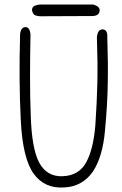

<svg xmlns="http://www.w3.org/2000/svg" viewBox="-20 -850 540 850"><path d="M115 -697Q113 -596 113 -507Q113 -418 116 -343Q120 -192 154 -129Q189 -66 259 -70Q330 -73 362 -132Q393 -189 402 -294Q409 -396 411 -482Q412 -525 411.5 -575.5Q411 -626 409 -686Q413 -721 435 -720Q457 -718 455 -686Q457 -625 457.5 -573.5Q458 -522 457 -479Q456 -393 445 -274Q435 -156 391 -90Q344 -23 262 -20Q177 -15 129 -81Q105 -114 90.5 -173.5Q76 -233 72 -318Q63 -491 69 -700Q73 -730 93 -730Q112 -730 115 -697ZM392 -830Q424 -821 421 -802Q419 -779 387 -779L157 -778Q135 -780 129.5 -786.5Q124 -793 122 -803Q121 -814 127.5 -820.5Q134 -827 157 -830Z"/></svg>

Font: Yomogi
Style: Regular
Weight: 400
Designer: satsuyako
Foundry: satsuyako
Version: Version 3.100